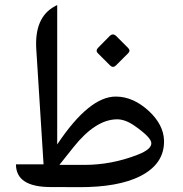

<svg xmlns="http://www.w3.org/2000/svg" viewBox="-20 -755 739 775"><path d="M449.7 -608.9 496.8 -561.8Q507.9 -550.8 497.4 -540.2L448.1 -490.9Q435.9 -479.3 424.3 -490.9L375.5 -539.7Q363.9 -550.8 377.2 -563.5L422.6 -609.5Q435.9 -622.7 449.7 -608.9ZM219.7 -89.4H319.8Q430.7 -89.4 535.6 -130.4Q592.3 -152.3 590.8 -177.7Q589.8 -200.7 523.4 -247.1Q485.8 -273.4 452.6 -273.4Q365.7 -272.9 276.4 -160.6ZM155.8 -91.8 126.5 -555.7Q118.2 -684.1 200.2 -729L210.9 -734.9V-171.9Q340.3 -366.2 448.2 -365.2Q518.6 -364.7 581.5 -306.2Q640.1 -251.5 642.1 -188Q644.5 -93.8 545.9 -43.9Q457 1 298.3 0.5L207.5 0H183.1Q44.4 -0.5 44.4 -91.8Z"/></svg>

Font: Gandom FD
Style: FD
Weight: 400
Foundry: DejaVu fonts team - Redesigned by Saber Rastikerdar - Based on Samim Font
Version: Version 0.6